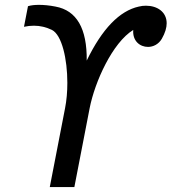

<svg xmlns="http://www.w3.org/2000/svg" viewBox="-20 -754 692 774"><path d="M180.7 0H279.8L341.3 -317.4C362.3 -424.8 433.6 -582 517.1 -633.3C513.7 -588.4 544.4 -564.9 576.7 -564.9C597.7 -564.9 619.6 -575.7 632.3 -597.7C646 -621.6 651.9 -642.6 651.9 -660.2C651.9 -705.6 614.3 -731 568.4 -731C559.1 -731 549.3 -730 539.6 -727.5C461.9 -710.4 391.6 -637.7 329.6 -509.8C331.1 -639.2 289.1 -711.9 203.6 -727.5C178.7 -732.4 156.2 -734.4 137.2 -734.4C120.1 -734.4 105 -732.9 92.8 -729L76.7 -646C90.3 -648.9 103.5 -650.4 116.7 -650.4C142.1 -650.4 166.5 -644.5 189.5 -633.3C229.5 -612.8 251.5 -516.1 251.5 -419.9C251.5 -384.3 248.5 -349.1 242.2 -317.4Z"/></svg>

Font: Hack
Style: Oblique
Weight: 400
Italic angle: -12°
Monospace: yes
Designer: Christopher Simpkins
Foundry: Christopher Simpkins
Version: Version 2.010